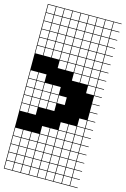

<svg xmlns="http://www.w3.org/2000/svg" viewBox="-155 -876 793 1212"><g transform="rotate(15 241.0 -269.5)"><path d="M378.6 -803.6V-753.6H428.6V-803.6ZM325 -700H375V-750H325ZM271.4 -700H321.4V-750H271.4ZM57.1 -700H107.1V-750H57.1ZM3.6 -700H53.6V-750H3.6ZM378.6 -700H428.6V-750H378.6ZM110.7 -700H160.7V-750H110.7ZM217.9 -700H267.9V-750H217.9ZM164.3 -700H214.3V-750H164.3ZM325 -646.4H375V-696.4H325ZM271.4 -646.4H321.4V-696.4H271.4ZM217.9 -646.4H267.9V-696.4H217.9ZM378.6 -646.4H428.6V-696.4H378.6ZM3.6 -646.4H53.6V-696.4H3.6ZM57.1 -646.4H107.1V-696.4H57.1ZM164.3 -646.4H214.3V-696.4H164.3ZM110.7 -646.4H160.7V-696.4H110.7ZM110.7 -592.9H160.7V-642.9H110.7ZM325 -592.9H375V-642.9H325ZM57.1 -592.9H107.1V-642.9H57.1ZM3.6 -592.9H53.6V-642.9H3.6ZM378.6 -592.9H428.6V-642.9H378.6ZM164.3 -592.9H214.3V-642.9H164.3ZM217.9 -592.9H267.9V-642.9H217.9ZM271.4 -592.9H321.4V-642.9H271.4ZM325 -539.3H375V-589.3H325ZM378.6 -539.3H428.6V-589.3H378.6ZM217.9 -539.3H267.9V-589.3H217.9ZM271.4 -539.3H321.4V-589.3H271.4ZM3.6 -539.3H53.6V-589.3H3.6ZM164.3 -539.3H214.3V-589.3H164.3ZM57.1 -539.3H107.1V-589.3H57.1ZM110.7 -539.3H160.7V-589.3H110.7ZM3.6 -485.7H53.6V-535.7H3.6ZM271.4 -485.7H321.4V-535.7H271.4ZM217.9 -485.7H267.9V-535.7H217.9ZM325 -485.7H375V-535.7H325ZM378.6 -485.7H428.6V-535.7H378.6ZM164.3 -485.7H214.3V-535.7H164.3ZM110.7 -485.7H160.7V-535.7H110.7ZM57.1 -485.7H107.1V-535.7H57.1ZM271.4 -432.1H321.4V-482.1H271.4ZM325 -432.1H375V-482.1H325ZM217.9 -432.1H267.9V-482.1H217.9ZM378.6 -432.1H428.6V-482.1H378.6ZM164.3 -432.1H214.3V-482.1H164.3ZM271.4 -378.6H321.4V-428.6H271.4ZM325 -378.6H375V-428.6H325ZM378.6 -378.6H428.6V-428.6H378.6ZM378.6 -325H428.6V-375H378.6ZM3.6 -325H53.6V-375H3.6ZM57.1 -325H107.1V-375H57.1ZM164.3 -271.4H214.3V-321.4H164.3ZM110.7 -271.4H160.7V-321.4H110.7ZM3.6 -271.4H53.6V-321.4H3.6ZM57.1 -271.4H107.1V-321.4H57.1ZM57.1 -217.9H107.1V-267.9H57.1ZM217.9 -217.9H267.9V-267.9H217.9ZM110.7 -217.9H160.7V-267.9H110.7ZM164.3 -217.9H214.3V-267.9H164.3ZM3.6 -217.9H53.6V-267.9H3.6ZM3.6 -164.3H53.6V-214.3H3.6ZM110.7 -164.3H160.7V-214.3H110.7ZM164.3 -164.3H214.3V-214.3H164.3ZM57.1 -164.3H107.1V-214.3H57.1ZM57.1 -110.7H107.1V-160.7H57.1ZM378.6 -110.7H428.6V-160.7H378.6ZM3.6 -110.7H53.6V-160.7H3.6ZM271.4 -57.1H321.4V-107.1H271.4ZM325 -57.1H375V-107.1H325ZM378.6 -57.1H428.6V-107.1H378.6ZM378.6 -3.6H428.6V-53.6H378.6ZM325 -3.6H375V-53.6H325ZM217.9 -3.6H267.9V-53.6H217.9ZM164.3 -3.6H214.3V-53.6H164.3ZM271.4 -3.6H321.4V-53.6H271.4ZM378.6 50H428.6V0H378.6ZM57.1 50H107.1V0H57.1ZM325 50H375V0H325ZM217.9 50H267.9V0H217.9ZM110.7 50H160.7V0H110.7ZM3.6 50H53.6V0H3.6ZM164.3 50H214.3V0H164.3ZM271.4 50H321.4V0H271.4ZM164.3 103.6H214.3V53.6H164.3ZM378.6 103.6H428.6V53.6H378.6ZM57.1 103.6H107.1V53.6H57.1ZM325 103.6H375V53.6H325ZM271.4 103.6H321.4V53.6H271.4ZM217.9 103.6H267.9V53.6H217.9ZM110.7 103.6H160.7V53.6H110.7ZM3.6 103.6H53.6V53.6H3.6ZM3.6 210.7H53.6V160.7H3.6ZM164.3 210.7H214.3V160.7H164.3ZM217.9 210.7H267.9V160.7H217.9ZM110.7 210.7H160.7V160.7H110.7ZM378.6 210.7H428.6V160.7H378.6ZM271.4 210.7H321.4V160.7H271.4ZM57.1 210.7H107.1V160.7H57.1ZM325 210.7H375V160.7H325ZM217.9 264.3H267.9V214.3H217.9ZM110.7 264.3H160.7V214.3H110.7ZM378.6 264.3H428.6V214.3H378.6ZM164.3 264.3H214.3V214.3H164.3ZM271.4 264.3H321.4V214.3H271.4ZM57.1 264.3H107.1V214.3H57.1ZM325 264.3H375V214.3H325ZM3.6 264.3H53.6V214.3H3.6ZM325 -803.6V-753.6H375V-803.6ZM271.4 -803.6V-753.6H321.4V-803.6ZM217.9 -803.6V-753.6H267.9V-803.6ZM164.3 -803.6V-753.6H214.3V-803.6ZM110.7 -803.6V-753.6H160.7V-803.6ZM57.1 -803.6V-753.6H107.1V-803.6ZM3.6 -803.6V-753.6H53.6V-803.6ZM0 107.1V-807.1H482.1V-803.6H432.1V-753.6H482.1V-750H432.1V-700H482.1V-696.4H432.1V-646.4H482.1V-642.9H432.1V-592.9H482.1V-589.3H432.1V-539.3H482.1V-535.7H432.1V-485.7H482.1V-482.1H432.1V-432.1H482.1V-428.6H432.1V-378.6H482.1V-375H432.1V-325H482.1V-321.4H432.1V-271.4H482.1V-267.9H432.1V-217.9H482.1V-214.3H432.1V-164.3H482.1V-160.7H432.1V-110.7H482.1V-107.1H432.1V-57.1H482.1V-53.6H432.1V-3.6H482.1V0H432.1V50H482.1V53.6H432.1V103.6H482.1V107.1H432.1V157.1H482.1V160.7H432.1V210.7H482.1V214.3H432.1V264.3H482.1V267.9H0V107.1H3.6V157.1H53.6V107.1H57.1V157.1H107.1V107.1H110.7V157.1H160.7V107.1ZM428.6 157.1V107.1H164.3V157.1H214.3V107.1H217.9V157.1H267.9V107.1H271.4V157.1H321.4V107.1H325V157.1H375V107.1H378.6V157.1Z"/></g></svg>

Font: Jersey 10 Charted
Style: Regular
Weight: 400
Designer: Sarah Cadigan-Fried
Version: Version 1.000; ttfautohint (v1.8.4.7-5d5b)